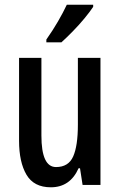

<svg xmlns="http://www.w3.org/2000/svg" viewBox="-20 -786 509 816"><path d="M407 -540V0H331L320 -71H314Q278 10 196 10Q124 10 92.5 -43.5Q61 -97 61 -188V-540H156V-210Q156 -76 218 -76Q271 -76 291 -121Q311 -166 311 -256V-540ZM376 -757Q363 -737 339.5 -708.5Q316 -680 289 -652.5Q262 -625 241 -606H177V-618Q205 -658 226.5 -695Q248 -732 264 -766H376Z"/></svg>

Font: Noto Sans ExtraCondensed Medium
Style: Regular
Weight: 500
Width: 2
Designer: Monotype Design Team
Foundry: Monotype Imaging Inc.
Version: Version 2.013; ttfautohint (v1.8.4.7-5d5b)